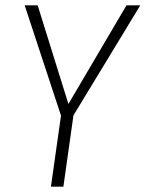

<svg xmlns="http://www.w3.org/2000/svg" viewBox="-20 -704 549 724"><path d="M509 -684 257 -269 219 0H172L210 -268L73 -684H122L238 -312L457 -684Z"/></svg>

Font: Fira Sans Condensed ExtraLight
Style: Italic
Weight: 275
Width: 3
Italic angle: -8°
Designer: Carrois Corporate & Edenspiekermann AG
Foundry: Carrois Corporate GbR & Edenspiekermann AG
Version: Version 4.203